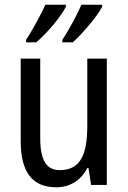

<svg xmlns="http://www.w3.org/2000/svg" viewBox="-20 -786 545 816"><path d="M414 -757V-766H326C312 -732 274 -660 245 -617V-606H289C329 -641 392 -715 414 -757ZM260 -757V-766H173C156 -729 121 -662 91 -617V-606H134C181 -646 238 -714 260 -757ZM434 -537H351V-253C351 -126 321 -63 233 -63C177 -63 151 -106 151 -199V-537H68V-186C68 -62 112 10 219 10C275 10 324 -18 351 -72H356L367 0H434Z"/></svg>

Font: Noto Sans Arabic UI Cn
Style: Regular
Weight: 400
Width: 3
Designer: Monotype Design Team, Nadine Chahine and Nizar Qandah
Foundry: Monotype Imaging Inc.
Version: Version 2.010